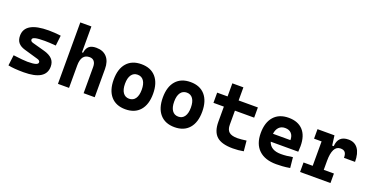

<svg xmlns="http://www.w3.org/2000/svg" viewBox="-29 -1437 4160 2151"><g transform="rotate(20 2051.0 -361.0)"><path d="M252.9 9.8Q136.7 9.8 67.9 -4.9L83.5 -131.3Q145 -123.5 187 -119.6Q229 -115.7 252.9 -115.7Q319.3 -115.7 349.1 -124.8Q378.9 -133.8 378.9 -153.8Q378.9 -174.8 348.1 -184.1L179.7 -232.9Q127.9 -248 101.8 -279.1Q75.7 -310.1 75.7 -362.3Q75.7 -527.3 359.4 -527.3Q392.6 -527.3 428.5 -524.9Q464.4 -522.5 504.4 -517.6L490.2 -395Q445.8 -398.9 412.6 -400.4Q379.4 -401.9 356.4 -401.9Q279.8 -401.9 245.4 -393.3Q210.9 -384.8 210.9 -365.2Q210.9 -343.8 240.2 -335.4L385.3 -295.4Q452.1 -277.3 485.1 -242.9Q518.1 -208.5 518.1 -153.3Q518.1 9.8 252.9 9.8Z M965.8 0V-312.5Q965.8 -356 946.5 -379.4Q927.2 -402.8 891.6 -402.8Q792 -402.8 792 -266.6V0H659.7V-732.4H792V-423.8H804.7Q812 -476.1 840.3 -501.7Q868.7 -527.3 926.3 -527.3Q1008.3 -527.3 1053.2 -477.5Q1098.1 -427.7 1098.1 -336.9V0Z M1464.8 9.8Q1353 9.8 1291.5 -60.5Q1230 -130.9 1230 -258.8Q1230 -387.2 1291.5 -457.3Q1353 -527.3 1464.8 -527.3Q1576.7 -527.3 1638.2 -457.3Q1699.7 -387.2 1699.7 -258.8Q1699.7 -130.9 1638.2 -60.5Q1576.7 9.8 1464.8 9.8ZM1464.8 -115.7Q1512.7 -115.7 1538.6 -153.1Q1564.5 -190.4 1564.5 -258.8Q1564.5 -327.6 1538.6 -364.7Q1512.7 -401.9 1464.8 -401.9Q1417.5 -401.9 1391.4 -364.7Q1365.2 -327.6 1365.2 -258.8Q1365.2 -190.4 1391.4 -153.1Q1417.5 -115.7 1464.8 -115.7Z M2050.8 9.8Q1939 9.8 1877.4 -60.5Q1815.9 -130.9 1815.9 -258.8Q1815.9 -387.2 1877.4 -457.3Q1939 -527.3 2050.8 -527.3Q2162.6 -527.3 2224.1 -457.3Q2285.6 -387.2 2285.6 -258.8Q2285.6 -130.9 2224.1 -60.5Q2162.6 9.8 2050.8 9.8ZM2050.8 -115.7Q2098.6 -115.7 2124.5 -153.1Q2150.4 -190.4 2150.4 -258.8Q2150.4 -327.6 2124.5 -364.7Q2098.6 -401.9 2050.8 -401.9Q2003.4 -401.9 1977.3 -364.7Q1951.2 -327.6 1951.2 -258.8Q1951.2 -190.4 1977.3 -153.1Q2003.4 -115.7 2050.8 -115.7Z M2746.6 9.8Q2612.8 9.8 2553.2 -43.9Q2493.7 -97.7 2493.7 -215.8V-396H2369.6V-517.6H2493.7V-673.8H2625.5V-517.6H2855V-396H2625.5V-228.5Q2625.5 -169.4 2656 -142.6Q2686.5 -115.7 2756.3 -115.7Q2778.8 -115.7 2804.4 -118.4Q2830.1 -121.1 2862.8 -125.5L2874.5 -2Q2842.3 3.9 2811.8 6.8Q2781.2 9.8 2746.6 9.8Z M3263.7 9.8Q3129.4 9.8 3056.2 -59.8Q2982.9 -129.4 2982.9 -259.8Q2982.9 -386.7 3045.2 -457Q3107.4 -527.3 3220.7 -527.3Q3331.5 -527.3 3392.1 -462.4Q3452.6 -397.5 3452.6 -273.4Q3452.6 -238.3 3449.7 -206.5H3121.1Q3151.4 -115.2 3275.4 -115.2Q3310.5 -115.2 3344.7 -118.9Q3378.9 -122.6 3414.6 -128.9L3427.2 -3.9Q3377.4 4.9 3336.4 7.3Q3295.4 9.8 3263.7 9.8ZM3114.7 -298.3H3322.8Q3322.8 -350.6 3296.1 -378.4Q3269.5 -406.2 3221.7 -406.2Q3176.8 -406.2 3149.2 -378.2Q3121.6 -350.1 3114.7 -298.3Z M3787.6 -222.7V-113.3H3908.7V0H3546.4V-113.3H3655.8V-404.3H3565.9V-517.6H3768.1L3783.2 -400.9H3801.8Q3809.6 -527.3 3934.1 -527.3Q4007.8 -527.3 4047.1 -473.1Q4086.4 -418.9 4086.4 -316.9H3954.6Q3954.6 -362.8 3937.7 -382.8Q3920.9 -402.8 3883.8 -402.8Q3835.4 -402.8 3811.5 -356Q3787.6 -309.1 3787.6 -222.7Z"/></g></svg>

Font: Cascadia Code PL
Style: Bold
Weight: 700
Monospace: yes
Designer: Aaron Bell
Foundry: Saja Typeworks
Version: Version 2404.023; ttfautohint (v1.8.4)